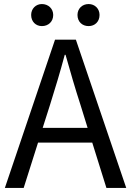

<svg xmlns="http://www.w3.org/2000/svg" viewBox="-20 -929 648 949"><path d="M187 -800C219 -800 243 -822 243 -855C243 -886 219 -909 187 -909C157 -909 134 -886 134 -855C134 -822 157 -800 187 -800ZM418 -800C449 -800 472 -822 472 -855C472 -886 449 -909 418 -909C386 -909 363 -886 363 -855C363 -822 386 -800 418 -800ZM4 0H97L168 -224H436L506 0H604L355 -733H252ZM191 -297 227 -410C253 -493 277 -572 300 -658H304C328 -573 351 -493 378 -410L413 -297Z"/></svg>

Font: Noto Sans CJK HK
Style: Regular
Weight: 400
Designer: Ryoko NISHIZUKA 西塚涼子 (kana, bopomofo & ideographs); Paul D. Hunt (Latin, Greek & Cyrillic); Sandoll Communications 산돌커뮤니
Foundry: Adobe
Version: Version 2.004;hotconv 1.0.118;makeotfexe 2.5.65603